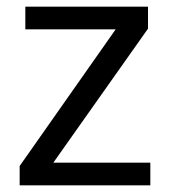

<svg xmlns="http://www.w3.org/2000/svg" viewBox="-20 -556 510 576"><path d="M431 0V-68H140L424 -470V-536H56V-468H327L39 -58V0Z"/></svg>

Font: Noto Sans Syriac Western
Style: Regular
Weight: 400
Designer: Patrick Giasson and the Monotype Design Team
Foundry: Monotype Imaging Inc.
Version: Version 3.000